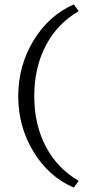

<svg xmlns="http://www.w3.org/2000/svg" viewBox="-20 -731 422 874"><path d="M316 123Q201 73 132 -41Q63 -155 63 -293Q63 -431 132 -545.5Q201 -660 316 -711L338 -680Q241 -624 188.5 -523.5Q136 -423 136 -293Q136 -164 188.5 -64Q241 36 338 92Z"/></svg>

Font: EauTestSC
Style: Regular
Weight: 400
Designer: Christian Thalmann (Catharsis Fonts)
Version: Version 0.001;PS 000.001;hotconv 1.0.88;makeotf.lib2.5.64775